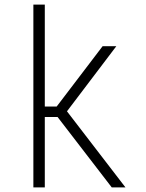

<svg xmlns="http://www.w3.org/2000/svg" viewBox="-20 -820 640 840"><path d="M126 0V-800H176V-354H228L429 -618H489L273 -333L529 0H469L232 -308H176V0Z"/></svg>

Font: Victor Mono Thin
Style: Regular
Weight: 100
Monospace: yes
Designer: Rune Bjørnerås
Version: Version 1.561;gftools[0.9.30]